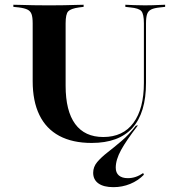

<svg xmlns="http://www.w3.org/2000/svg" viewBox="-20 -591 738 809"><path d="M458.1 197.6Q416.9 197.6 394.8 181.9Q372.6 166.1 372.6 137.1Q372.6 112.1 389.5 91.9Q406.5 71.8 433.5 50.8Q460.5 29.8 491.9 3.2Q523.4 -23.4 552.4 -61.3L561.3 -62.9Q512.1 0.8 489.9 41.5Q467.7 82.3 467.7 115.3Q467.7 137.1 481 148.4Q494.4 159.7 518.5 159.7Q553.2 159.7 583.1 137.9L586.3 145.2Q562.1 170.2 528.6 183.9Q495.2 197.6 458.1 197.6ZM117.7 -369.4V-492.7Q117.7 -518.5 112.9 -531.5Q108.1 -544.4 96 -550.4Q83.9 -556.5 59.7 -559.7L36.3 -562.1V-571Q51.6 -571 73.4 -570.2Q95.2 -569.4 121.4 -569Q147.6 -568.5 175.8 -568.5H187.1H197.6Q225.8 -568.5 250.8 -569Q275.8 -569.4 296.8 -570.2Q317.7 -571 332.3 -571V-562.1L312.9 -559.7Q278.2 -554.8 267.3 -543.1Q256.5 -531.5 256.5 -492.7V-369.4ZM366.1 11.3Q285.5 11.3 229.8 -18.5Q174.2 -48.4 146 -106.5Q117.7 -164.5 117.7 -249.2V-369.4H256.5V-229.8Q256.5 -123.4 296.8 -68.5Q337.1 -13.7 415.3 -13.7Q498.4 -13.7 542.3 -73.4Q586.3 -133.1 586.3 -241.9V-369.4H595.2V-241.9Q595.2 -115.3 537.9 -52Q480.6 11.3 366.1 11.3ZM586.3 -369.4V-492.7Q586.3 -531.5 575.8 -544Q565.3 -556.5 529 -559.7L508.1 -562.1V-571Q523.4 -570.2 544.8 -569.4Q566.1 -568.5 590.3 -568.5Q608.1 -568.5 623.8 -569Q639.5 -569.4 653.2 -570.2Q666.9 -571 675.8 -571V-562.1L654 -559.7Q629.8 -557.3 617.3 -551.2Q604.8 -545.2 600 -531.9Q595.2 -518.5 595.2 -492.7V-369.4Z"/></svg>

Font: Playfair 144pt SemiExpanded ExtraBold
Style: Regular
Weight: 800
Width: 6
Designer: Claus Eggers Sørensen
Foundry: Claus Eggers Sørensen
Version: Version 2.203